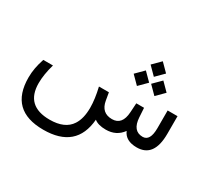

<svg xmlns="http://www.w3.org/2000/svg" viewBox="-166 -915 1532 1413"><g transform="rotate(30 600.0 -208.0)"><path d="M780.5 -580.1 846.3 -645.9 912.2 -579.6 846.3 -513.7ZM854.7 -459.4 920.5 -525.2 986.3 -458.9 920.5 -393.1ZM706.3 -459.4 772.1 -525.2 838 -458.9 772.1 -393.1ZM532.2 -250H616.7L627.9 -184.6Q644.5 -89.8 734.4 -89.8Q820.3 -89.8 827.1 -201.7L832 -280.3H897.9L902.8 -201.7Q909.7 -90.3 994.6 -89.8Q1058.1 -89.8 1058.1 -199.7V-350.1H1142.1V-200.2Q1142.1 -0.5 996.1 -0.5Q900.9 -0.5 872.1 -68.8Q822.8 0 733.4 0Q668 0 634.8 -27.3Q613.8 230.5 335.4 230.5Q49.3 230.5 49.8 -49.3Q49.8 -127.9 79.6 -214.8H161.6Q135.3 -123 135.3 -50.3Q135.3 143.1 338.9 143.1Q468.3 143.1 519 64.5Q554.7 9.8 554.7 -82Q554.7 -154.3 532.2 -250Z"/></g></svg>

Font: Dirooz
Style: Regular
Weight: 400
Foundry: DejaVu fonts team - Redesigned by Saber Rastikerdar
Version: Version 0.2.1